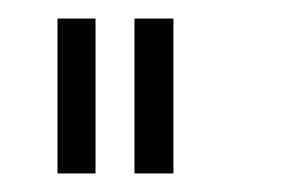

<svg xmlns="http://www.w3.org/2000/svg" viewBox="-20 -895 311 207"><path d="M167 -875V-708H125V-875ZM83 -875V-708H42V-875Z"/></svg>

Font: wanta
Style: Medium
Weight: 500
Version: Version 0.91